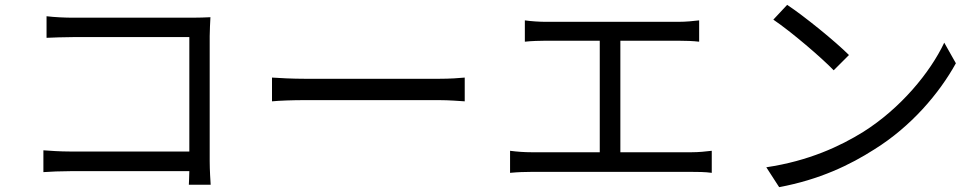

<svg xmlns="http://www.w3.org/2000/svg" viewBox="-20 -753 4040 792"><path d="M849 9C848 -7 845 -52 845 -88V-604C845 -628 847 -659 848 -682C828 -681 798 -680 774 -680H281C249 -680 205 -682 172 -686V-597C196 -598 245 -600 282 -600H761V-128H270C228 -128 185 -131 159 -133V-43C186 -45 231 -47 272 -47H761C760 -23 760 -2 759 9Z M1102 -335C1133 -338 1186 -340 1241 -340H1790C1835 -340 1877 -336 1897 -335V-433C1875 -431 1839 -428 1789 -428H1241C1185 -428 1132 -431 1102 -433Z M2539 -125V-585H2779C2807 -585 2839 -584 2864 -581V-669C2840 -666 2809 -663 2779 -663H2229C2209 -663 2171 -665 2145 -669V-581C2170 -584 2210 -585 2229 -585H2454V-125H2172C2145 -125 2114 -127 2084 -131V-40C2115 -43 2145 -44 2172 -44H2833C2853 -44 2889 -44 2916 -40V-131C2890 -128 2863 -125 2833 -125Z M3227 -733 3170 -672C3244 -622 3369 -515 3419 -463L3482 -526C3426 -582 3298 -686 3227 -733ZM3141 -63 3194 19C3361 -12 3487 -73 3587 -137C3738 -231 3854 -367 3923 -492L3875 -577C3817 -454 3695 -306 3541 -209C3446 -150 3316 -89 3141 -63Z"/></svg>

Font: Noto Sans Mono CJK JP Regular
Style: Regular
Weight: 400
Designer: Ryoko NISHIZUKA (kana & ideographs); Paul D. Hunt (Latin, Greek & Cyrillic); Wenlong ZHANG (bopomofo); Sandoll Communica
Foundry: Adobe Systems Incorporated
Version: Version 1.004;PS 1.004;hotconv 1.0.82;makeotf.lib2.5.63406